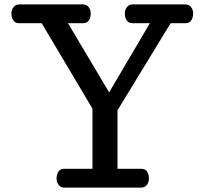

<svg xmlns="http://www.w3.org/2000/svg" viewBox="-20 -857 935 877"><path d="M274.4 0Q257.3 0 247.8 -12.5Q238.3 -24.9 238.3 -41Q238.3 -59.6 246.6 -72.8Q254.9 -85.9 273.4 -85.9H402.3V-360.8L170.4 -751H67.4Q48.8 -751 40.5 -764.4Q32.2 -777.8 32.2 -795.9Q32.2 -812 41.7 -824.5Q51.3 -836.9 68.4 -836.9H358.4Q375.5 -836.9 385 -824.5Q394.5 -812 394.5 -795.9Q394.5 -777.8 386.2 -764.4Q377.9 -751 359.4 -751H290.5L478.5 -435.1L664.6 -751H585.4Q566.9 -751 558.6 -764.4Q550.3 -777.8 550.3 -795.9Q550.3 -812 559.8 -824.5Q569.3 -836.9 586.4 -836.9H826.2Q843.3 -836.9 852.8 -824.5Q862.3 -812 862.3 -795.9Q862.3 -777.8 854 -764.4Q845.7 -751 827.1 -751H759.3L516.6 -353V-85.9H625.5Q644 -85.9 652.1 -72.8Q660.2 -59.6 660.2 -41Q660.2 -24.9 650.9 -12.5Q641.6 0 624.5 0Z"/></svg>

Font: Cutive
Style: Regular
Weight: 400
Version: Version 1.100; ttfautohint (v1.8.4.7-5d5b)